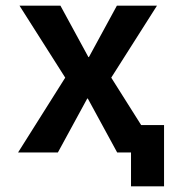

<svg xmlns="http://www.w3.org/2000/svg" viewBox="-20 -520 630 680"><path d="M291 -171H289L185 20H44L211 -245L49 -500H194L293 -318H295L394 -500H536L374 -245L480 -77H561V140H444V20H395Z"/></svg>

Font: M PLUS 1p
Style: Bold
Weight: 700
Version: Version 1.062